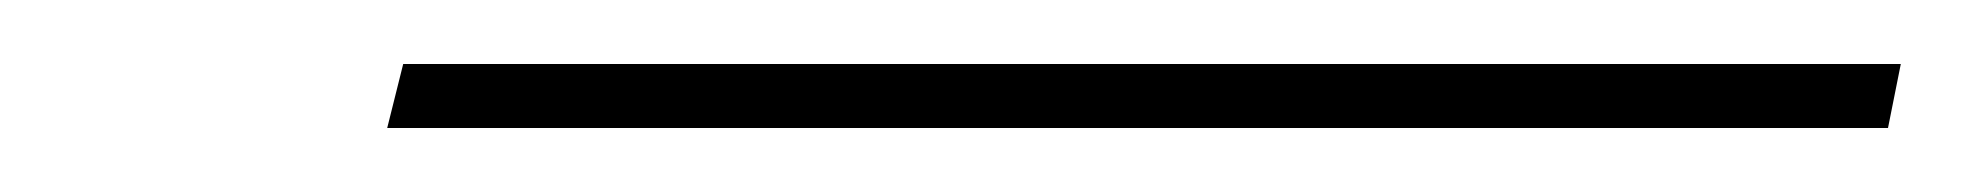

<svg xmlns="http://www.w3.org/2000/svg" viewBox="-20 -806 614 60"><path d="M101 -766H570L574 -786H106Z"/></svg>

Font: Noto Serif Display ExtraBold
Style: Italic
Weight: 800
Italic angle: -12°
Designer: Monotype Design Team
Foundry: Monotype Imaging Inc.
Version: Version 2.009